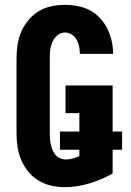

<svg xmlns="http://www.w3.org/2000/svg" viewBox="-20 -763 540 791"><path d="M246 8Q218 8 190 1.5Q162 -5 138 -19.5Q114 -34 96 -56.5Q78 -79 67 -105Q56 -131 52 -159Q48 -187 48 -215V-520Q48 -548 52 -576.5Q56 -605 67 -631Q78 -657 96.5 -679.5Q115 -702 139 -716.5Q163 -731 191 -737Q219 -743 248 -743Q274 -743 300.5 -738Q327 -733 350.5 -720.5Q374 -708 392.5 -688Q411 -668 422.5 -644.5Q434 -621 440 -594.5Q446 -568 446 -541H309Q309 -556 306 -571Q303 -586 296 -599Q289 -612 276 -620.5Q263 -629 248 -629Q236 -629 225.5 -623.5Q215 -618 207.5 -609Q200 -600 195.5 -589Q191 -578 188.5 -566.5Q186 -555 185.5 -543.5Q185 -532 185 -520V-215Q185 -203 186 -191Q187 -179 189.5 -167.5Q192 -156 196.5 -145Q201 -134 208.5 -125Q216 -116 227.5 -111Q239 -106 251 -106Q265 -106 279.5 -110Q294 -114 307 -120V-146H227V-221H307V-297H250V-411H444V-221H483V-146H444V-48Q399 -23 348.5 -7.5Q298 8 246 8Z"/></svg>

Font: Iosevka SS04 Heavy
Style: Regular
Weight: 900
Monospace: yes
Designer: Belleve Invis
Foundry: Belleve Invis
Version: Version 19.0.0; ttfautohint (v1.8.4)